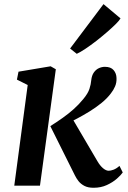

<svg xmlns="http://www.w3.org/2000/svg" viewBox="-20 -878 604 908"><path d="M47.5 0 111 -476 60 -501.5 67.5 -539 219.5 -564.5 244 -550.5 169 0ZM422.5 10Q396 10 379 1Q362 -8 351.5 -21.2Q341 -34.5 334 -49L218 -281.5Q249 -301 276.8 -320.8Q304.5 -340.5 328.8 -362.2Q353 -384 373.5 -409Q396 -436 403 -457.8Q410 -479.5 411.5 -498.5Q414 -521.5 424 -535.5Q434 -549.5 448 -555.8Q462 -562 476 -562Q504 -562 517.2 -546.5Q530.5 -531 531 -509Q532 -487.5 524.2 -469.5Q516.5 -451.5 504.5 -436.5Q487 -413 460.2 -391.2Q433.5 -369.5 403.5 -351Q373.5 -332.5 345.5 -317.8Q317.5 -303 297 -293L312.5 -334L440.5 -116Q453 -94.5 467.2 -82.5Q481.5 -70.5 494 -70.5Q503.5 -70.5 517 -75.5Q530.5 -80.5 545 -93.5L560.5 -62.5Q552 -50 532.8 -33Q513.5 -16 485.5 -3Q457.5 10 422.5 10ZM311.5 -648.5 469.5 -858.5 550 -791Q544 -780.5 526.5 -763.2Q509 -746 485 -725.2Q461 -704.5 435 -684.2Q409 -664 384.8 -647.8Q360.5 -631.5 343 -623.5Z"/></svg>

Font: Merriweather 28pt SemiBold
Style: Italic
Weight: 600
Italic angle: -7.8°
Version: Version 2.101